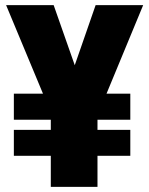

<svg xmlns="http://www.w3.org/2000/svg" viewBox="-20 -731 584 751"><path d="M489.7 -262.7H34.2V-364.7H489.7ZM489.7 -121.6H34.2V-223.1H489.7ZM354 -710.9H540L351.6 -255.9H255.4L232.4 -360.8ZM314.5 -356 289.6 -255.9H193.4L3.9 -710.9H189.9ZM361.3 0H178.7V-367.2H361.3Z"/></svg>

Font: Heebo Black
Style: Regular
Weight: 900
Designer: Oded Ezer
Foundry: Ezer Type House
Version: Version 3.100